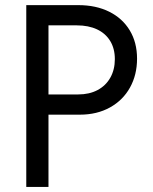

<svg xmlns="http://www.w3.org/2000/svg" viewBox="-20 -740 606 760"><path d="M84 -719.7H290Q359.9 -719.7 412.4 -693.6Q464.8 -667.5 493.7 -619.6Q522.5 -571.8 522.5 -507.8Q522.5 -443.8 494.6 -393.6Q466.8 -343.3 415.3 -314.7Q363.8 -286.1 295.9 -286.1H171.9V0H84ZM290 -366.2Q333.5 -366.2 366.2 -383.5Q398.9 -400.9 416.7 -432.6Q434.6 -464.4 434.6 -505.9Q434.6 -547.4 416.3 -577.6Q397.9 -607.9 364 -623.8Q330.1 -639.6 284.2 -639.6H171.9V-366.2Z"/></svg>

Font: Reddit Sans Chocolate
Style: Regular
Weight: 400
Designer: Stephen Hutchings
Foundry: Reddit
Version: Version 1.013